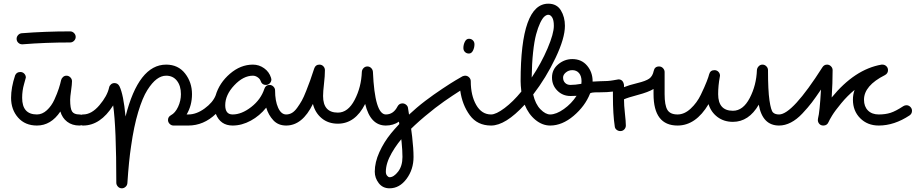

<svg xmlns="http://www.w3.org/2000/svg" viewBox="-20 -680 5000 1040"><path d="M340 -270Q352 -270 361 -261Q370 -252 370 -240Q370 -224 365 -189Q360 -154 360 -140Q360 -92 370.5 -76Q381 -60 410 -60Q422 -60 431 -51Q440 -42 440 -30Q440 -18 431 -9Q422 0 410 0Q371 0 344 -20.5Q317 -41 307 -76Q256 0 180 0Q116 0 78 -43Q40 -86 40 -150Q40 -206 62 -272Q70 -290 90 -290Q103 -290 111.5 -281Q120 -272 120 -260Q120 -258 110 -223.5Q100 -189 100 -150Q100 -60 180 -60Q209 -60 234 -83Q259 -106 274.5 -140Q290 -174 298.5 -200.5Q307 -227 311 -246Q313 -255 321 -262.5Q329 -270 340 -270ZM70 -470Q70 -481 78 -490Q86 -499 98 -500Q224 -510 360 -510Q372 -510 381 -501Q390 -492 390 -480Q390 -468 381 -459Q372 -450 360 -450Q226 -450 102 -440H100Q88 -440 79 -448.5Q70 -457 70 -470Z M640 340Q627 340 618.5 330.5Q610 321 610 310Q610 10 593 -109Q524 0 430 0Q418 0 409 -9Q400 -18 400 -30Q400 -42 409 -51Q418 -60 430 -60Q476 -60 518.5 -110Q561 -160 571 -206Q573 -216 581 -223Q589 -230 600 -230Q618 -230 627 -213Q649 -168 660 -49Q731 -330 880 -330Q945 -330 982.5 -282Q1020 -234 1020 -170Q1020 -109 991 -60H1000Q1012 -60 1021 -51Q1030 -42 1030 -30Q1030 -18 1021 -9Q1012 0 1000 0H920Q908 0 899 -9Q890 -18 890 -30Q890 -47 906 -56Q929 -68 944.5 -101Q960 -134 960 -170Q960 -215 938.5 -242.5Q917 -270 880 -270Q854 -270 829 -251.5Q804 -233 778 -192Q752 -151 728.5 -73Q705 5 690 112Q678 190 670 312Q669 324 660 332Q651 340 640 340Z M1450 -250Q1450 -238 1441.5 -229Q1433 -220 1420 -220Q1399 -220 1392 -241Q1388 -253 1375.5 -261.5Q1363 -270 1350 -270Q1298 -270 1249 -218Q1200 -166 1200 -110Q1200 -60 1240 -60Q1289 -60 1341 -100.5Q1393 -141 1412 -199Q1419 -220 1440 -220Q1452 -220 1461 -211Q1470 -202 1470 -190Q1470 -133 1486.5 -96.5Q1503 -60 1530 -60Q1542 -60 1551 -51Q1560 -42 1560 -30Q1560 -18 1551 -9Q1542 0 1530 0Q1487 0 1460.5 -28.5Q1434 -57 1422 -97Q1387 -53 1338.5 -26.5Q1290 0 1240 0Q1174 0 1149 -63Q1083 0 1000 0Q988 0 979 -9Q970 -18 970 -30Q970 -42 979 -51Q988 -60 1000 -60Q1044 -60 1088.5 -92.5Q1133 -125 1148 -163Q1168 -231 1225.5 -280.5Q1283 -330 1350 -330Q1383 -330 1410.5 -310.5Q1438 -291 1448 -259Q1450 -253 1450 -250Z M1710 -330Q1723 -330 1731.5 -321Q1740 -312 1740 -300Q1740 -269 1735 -226.5Q1730 -184 1730 -160Q1730 -70 1810 -70Q1865 -70 1901 -139Q1937 -208 1940 -291Q1941 -303 1949.5 -311.5Q1958 -320 1970 -320Q1982 -320 1990.5 -311.5Q1999 -303 2000 -291Q2010 -60 2070 -60Q2111 -60 2133 -103Q2142 -120 2160 -120Q2171 -120 2180 -112.5Q2189 -105 2190 -95Q2220 83 2220 170Q2220 238 2182 289Q2144 340 2090 340Q2053 340 2031.5 312Q2010 284 2010 250Q2010 238 2019 229Q2028 220 2040 220Q2052 220 2061 229Q2070 238 2070 250Q2070 264 2077 272Q2084 280 2090 280Q2113 280 2136.5 249.5Q2160 219 2160 170Q2160 102 2141 -21Q2110 0 2070 0Q1986 0 1958 -117Q1904 -10 1810 -10Q1758 -10 1722.5 -39.5Q1687 -69 1675 -117Q1618 0 1530 0Q1518 0 1509 -9Q1500 -18 1500 -30Q1500 -42 1509 -51Q1518 -60 1530 -60Q1547 -60 1561.5 -68.5Q1576 -77 1590 -96.5Q1604 -116 1614.5 -134.5Q1625 -153 1638.5 -187.5Q1652 -222 1660 -244Q1668 -266 1682 -309Q1689 -330 1710 -330Z M2520 -470Q2533 -470 2541.5 -461.5Q2550 -453 2550 -440Q2550 -422 2542 -406Q2534 -390 2520 -390Q2507 -390 2498.5 -398.5Q2490 -407 2490 -420Q2490 -438 2498 -454Q2506 -470 2520 -470ZM2500 -270Q2512 -270 2521 -261Q2530 -252 2530 -240Q2530 -163 2559.5 -111.5Q2589 -60 2640 -60Q2652 -60 2661 -51Q2670 -42 2670 -30Q2670 -18 2661 -9Q2652 0 2640 0Q2566 0 2525 -55.5Q2484 -111 2473 -189Q2432 -163 2386 -131Q2340 -99 2281.5 -50Q2223 -1 2178 46.5Q2133 94 2101.5 149Q2070 204 2070 250Q2070 262 2061 271Q2052 280 2040 280Q2028 280 2019 271Q2010 262 2010 250Q2010 199 2035 144Q2060 89 2098 42.5Q2136 -4 2187 -51.5Q2238 -99 2283.5 -133.5Q2329 -168 2376.5 -199.5Q2424 -231 2447 -244.5Q2470 -258 2484 -266L2486 -267Q2494 -270 2500 -270Z M2980 -540Q2980 -571 2971 -585.5Q2962 -600 2950 -600Q2940 -600 2929 -590.5Q2918 -581 2906 -556Q2894 -531 2884 -494Q2874 -457 2867.5 -396.5Q2861 -336 2860 -260Q2912 -338 2946 -418Q2980 -498 2980 -540ZM3130 -240Q3130 -268 3116.5 -284Q3103 -300 3080 -300Q3060 -300 3045 -287.5Q3030 -275 3030 -260Q3030 -242 3041 -231Q3052 -220 3070 -220Q3095 -220 3129 -226Q3130 -231 3130 -240ZM2868 -168Q2880 -116 2907.5 -88Q2935 -60 2960 -60Q2993 -60 3034.5 -89.5Q3076 -119 3103 -161Q3093 -160 3070 -160Q3028 -160 2999 -189Q2970 -218 2970 -260Q2970 -304 3004 -332Q3038 -360 3080 -360Q3130 -360 3160 -324.5Q3190 -289 3190 -240V-238Q3214 -240 3230 -240Q3242 -240 3251 -231Q3260 -222 3260 -210Q3260 -198 3251 -189Q3242 -180 3230 -180H3219Q3178 -180 3176 -173Q3149 -105 3087 -52.5Q3025 0 2960 0Q2918 0 2880.5 -30.5Q2843 -61 2822 -113Q2718 0 2640 0Q2628 0 2619 -9Q2610 -18 2610 -30Q2610 -42 2619 -51Q2628 -60 2640 -60Q2667 -60 2713 -94.5Q2759 -129 2804 -184Q2800 -220 2800 -240Q2800 -660 2950 -660Q2996 -660 3018 -624Q3040 -588 3040 -540Q3040 -473 2989 -366Q2938 -259 2868 -168Z M3370 0Q3370 12 3361.5 21Q3353 30 3340 30Q3329 30 3320 23Q3311 16 3310 5Q3300 -60 3300 -160V-184Q3270 -180 3230 -180Q3218 -180 3209 -189Q3200 -198 3200 -210Q3200 -222 3209 -231Q3218 -240 3230 -240Q3274 -240 3301 -245Q3328 -250 3330 -250Q3355 -250 3360 -220V-208Q3387 -219 3432.5 -230Q3478 -241 3496.5 -254Q3515 -267 3521 -296Q3526 -320 3550 -320Q3563 -320 3571.5 -310.5Q3580 -301 3580 -290V-170Q3580 -110 3595 -85Q3610 -60 3650 -60Q3662 -60 3671 -51Q3680 -42 3680 -30Q3680 -18 3671 -9Q3662 0 3650 0Q3520 0 3520 -170V-198Q3492 -181 3435.5 -166Q3379 -151 3360 -142Q3360 -110 3365 -65.5Q3370 -21 3370 0Z M3850 -300Q3863 -300 3871.5 -291Q3880 -282 3880 -270Q3880 -269 3879.5 -267Q3879 -265 3879 -264Q3870 -216 3870 -170Q3870 -80 3950 -80Q4005 -80 4041 -149Q4077 -218 4080 -301Q4081 -312 4089.5 -321Q4098 -330 4110 -330Q4122 -330 4131 -321Q4140 -312 4140 -300Q4140 -190 4148 -136Q4156 -82 4167 -71Q4178 -60 4200 -60Q4212 -60 4221 -51Q4230 -42 4230 -30Q4230 -18 4221 -9Q4212 0 4200 0Q4110 0 4090 -113Q4036 -20 3950 -20Q3901 -20 3866 -46.5Q3831 -73 3818 -116Q3749 0 3650 0Q3638 0 3629 -9Q3620 -18 3620 -30Q3620 -42 3629 -51Q3638 -60 3650 -60Q3687 -60 3721 -91.5Q3755 -123 3776 -166.5Q3797 -210 3808 -238.5Q3819 -267 3821 -277Q3827 -300 3850 -300Z M4890 -110Q4902 -110 4911 -101Q4920 -92 4920 -80Q4920 -64 4907 -55Q4824 0 4740 0Q4679 0 4639.5 -39.5Q4600 -79 4600 -140Q4600 -168 4609 -193Q4571 -162 4537 -121Q4503 -80 4487.5 -54.5Q4472 -29 4468 -19Q4460 0 4440 0Q4426 0 4418 -9Q4410 -18 4410 -30Q4410 -36 4411 -39Q4420 -71 4427 -195Q4398 -152 4377.5 -125Q4357 -98 4326.5 -65.5Q4296 -33 4264 -16.5Q4232 0 4200 0Q4188 0 4179 -9Q4170 -18 4170 -30Q4170 -42 4179 -51Q4188 -60 4200 -60Q4272 -60 4435 -316Q4444 -330 4460 -330Q4472 -330 4481 -321Q4490 -312 4490 -300Q4490 -230 4485 -152Q4610 -305 4755 -330H4760Q4772 -330 4781 -321.5Q4790 -313 4790 -300Q4790 -282 4773 -273Q4660 -216 4660 -140Q4660 -103 4681.5 -81.5Q4703 -60 4740 -60Q4776 -60 4804 -69Q4832 -78 4873 -105Q4881 -110 4890 -110Z"/></svg>

Font: Pecita
Style: Book
Weight: 400
Width: 7
Version: Version 4.3